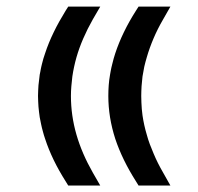

<svg xmlns="http://www.w3.org/2000/svg" viewBox="-20 -578 612 592"><path d="M289.1 -557.6 266.1 -518.1Q249.5 -488.8 236.8 -459.5Q224.1 -430.2 215.8 -401.4Q207.5 -372.1 203.1 -342.3Q201.2 -327.1 200 -312.3Q198.7 -297.4 198.7 -282.2Q198.7 -221.7 215.8 -162.6Q232.4 -105 266.1 -45.9L289.1 -5.9H190.4L182.6 -18.6Q140.1 -85.4 119.1 -149.9Q115.2 -161.1 112.3 -172.4Q110.8 -177.7 109.4 -183.3Q107.9 -189 106.9 -194.3Q104.5 -205.1 102.5 -216.3Q101.6 -224.6 100.3 -232.9Q99.1 -241.2 98.6 -249.3Q98.1 -257.3 97.7 -265.6Q97.2 -273.9 97.2 -282.2Q97.2 -290.5 97.7 -298.6Q98.1 -306.6 98.6 -314.9Q100.1 -331.5 102.5 -348.1Q103.5 -352.1 104.2 -356.2Q105 -360.4 105.7 -364.5Q106.4 -368.7 107.4 -372.6Q108.4 -376.5 109.4 -380.9Q111.3 -389.2 113.8 -397.5Q116.2 -405.8 119.1 -413.6Q124.5 -430.2 131.1 -446.3Q137.7 -462.4 145.8 -479Q153.8 -495.6 163.1 -512.2Q172.4 -528.8 182.6 -545.4L190.4 -557.6ZM505.4 -557.6 482.9 -518.1Q465.8 -488.8 453.4 -459.5Q440.9 -430.2 432.6 -401.4Q428.2 -386.7 424.8 -372.1Q423.3 -364.7 422.1 -357.2Q420.9 -349.6 419.4 -342.3Q417.5 -327.1 416.5 -312.5Q416 -304.7 415.8 -297.1Q415.5 -289.6 415.5 -282.2Q415.5 -272 416 -262Q416.5 -252 417.2 -241.9Q418 -231.9 419.4 -222.2Q423.8 -191.9 432.6 -162.6Q436.5 -147.9 441.9 -133.5Q447.3 -119.1 453.6 -104.5Q465.8 -75.2 482.9 -45.9L505.4 -5.9H407.2L399.4 -18.6Q356.9 -85.4 335.4 -149.9Q324.7 -183.1 319.3 -216.3Q314 -249.5 314 -282.2Q314 -298.8 315.2 -315.2Q316.4 -331.5 319.3 -347.7Q320.3 -353.5 321.3 -358.9Q322.3 -364.3 323.5 -369.9Q324.7 -375.5 326.2 -380.9Q330.1 -397.5 335.4 -413.6Q346.2 -446.3 362.1 -479Q377.9 -511.7 399.4 -545.4L407.2 -557.6Z"/></svg>

Font: Gandom
Style: Bold
Weight: 700
Foundry: DejaVu fonts team - Redesigned by Saber Rastikerdar - Based on Samim Font
Version: Version 0.3